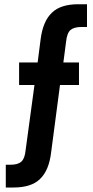

<svg xmlns="http://www.w3.org/2000/svg" viewBox="-20 -710 430 889"><path d="M6.8 52.7H29.3Q63.5 52.7 79.1 38.1Q94.7 24.4 98.6 -14.6L139.6 -316.4H68.4V-420.9H154.3L168 -527.3Q178.7 -612.3 220.7 -651.4Q260.7 -690.4 342.8 -690.4H382.8V-585H356.4Q323.2 -585 306.6 -571.3Q290 -556.6 286.1 -517.6L273.4 -420.9H345.7V-316.4H257.8L216.8 -4.9Q207 79.1 165 119.1Q125 158.2 42 158.2H6.8Z"/></svg>

Font: Dinish Condensed
Style: Bold
Weight: 700
Width: 3
Designer: Bert Driehuis
Foundry: Playbeing
Version: Version 3.006; git-39231f3c-release